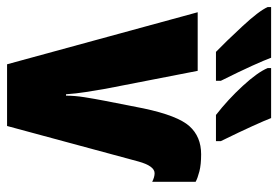

<svg xmlns="http://www.w3.org/2000/svg" viewBox="-158 -662 806 557"><g transform="rotate(90 245.5 -383.0)"><path d="M-13 -766V-756Q-2 -731 42.5 -683Q87 -635 117 -606H201V-620Q174 -674 157.5 -710.5Q141 -747 134 -766ZM164 -766V-756Q176 -727 215.5 -684Q255 -641 300 -606H376V-620Q349 -675 332.5 -711.5Q316 -748 309 -766ZM281 -396 259 -284Q253 -253 248.5 -224.5Q244 -196 244 -171H240Q238 -200 233.5 -228.5Q229 -257 224 -286L172 -553H2L153 0H332L435 -381Q448 -428 469 -428Q480 -428 494 -421V-547Q483 -553 463.5 -558Q444 -563 414 -563Q363 -563 332.5 -529Q302 -495 281 -396Z"/></g></svg>

Font: Noto Sans Display Condensed Black
Style: Regular
Weight: 900
Width: 3
Designer: Monotype Design team
Foundry: Monotype Imaging Inc.
Version: 1.000